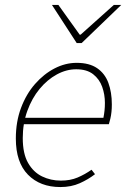

<svg xmlns="http://www.w3.org/2000/svg" viewBox="-20 -744 510 776"><path d="M224 12Q142 12 93 -38Q44 -88 44 -184Q44 -252 65 -308Q86 -364 121.5 -404.5Q157 -445 200.5 -467.5Q244 -490 290 -490Q341 -490 372.5 -468.5Q404 -447 418 -409Q432 -371 432 -322Q432 -306 430.5 -291.5Q429 -277 426 -264.5Q423 -252 420 -242H68L74 -268H398Q401 -283 402.5 -297.5Q404 -312 404 -328Q404 -362 393 -393Q382 -424 356.5 -444Q331 -464 288 -464Q248 -464 209.5 -443Q171 -422 140 -384.5Q109 -347 90.5 -296Q72 -245 72 -186Q72 -123 93.5 -85.5Q115 -48 150 -31Q185 -14 226 -14Q264 -14 293.5 -26.5Q323 -39 350 -58L364 -40Q337 -19 302.5 -3.5Q268 12 224 12ZM290 -570 190 -724H216L302 -604H306L440 -724H470L310 -570Z"/></svg>

Font: Source Sans 3 ExtraLight
Style: Italic
Weight: 250
Italic angle: -11°
Designer: Paul D. Hunt
Foundry: Adobe
Version: Version 3.046;hotconv 1.0.118;makeotfexe 2.5.65603